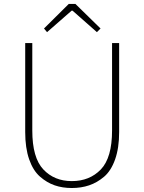

<svg xmlns="http://www.w3.org/2000/svg" viewBox="-20 -945 733 978"><path d="M108.4 -272.5V-725.6H144.5V-280.3Q144.5 -141.6 200.7 -82Q256.8 -22.5 345.7 -22.5Q436.5 -22.5 493.7 -82Q550.8 -141.6 550.8 -280.3V-725.6H586.9V-272.5Q586.9 -191.4 566.4 -133.3Q545.9 -75.2 510.3 -44.9Q474.6 -14.6 434.1 -1Q393.6 12.7 345.7 12.7Q297.9 12.7 258.3 -1Q218.8 -14.6 183.6 -45.4Q148.4 -76.2 128.4 -133.8Q108.4 -191.4 108.4 -272.5ZM204.1 -799.8 330.1 -924.8H364.3L492.2 -799.8L473.6 -781.2L349.6 -890.6H344.7L219.7 -781.2Z"/></svg>

Font: Gen Shin Gothic ExtraLight
Style: Regular
Weight: 100
Designer: [Source Han Sans]
Ryoko NISHIZUKA  (kana & ideographs); Paul D. Hunt (Latin, Greek & Cyrillic); Wenlong ZHANG  (bopomofo
Version: Version 1.002.20150607